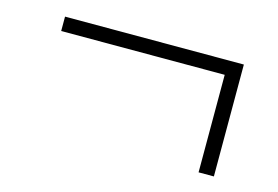

<svg xmlns="http://www.w3.org/2000/svg" viewBox="-53 -500 727 503"><g transform="rotate(15 310.0 -248.0)"><path d="M513.5 -96V-360.5H70V-399.5H555V-96Z"/></g></svg>

Font: Encode Sans Condensed Condensed ExtraLight
Style: Regular
Weight: 200
Width: 3
Designer: Multiple Designers
Foundry: Impallari Type
Version: Version 3.000; ttfautohint (v1.8.3) -l 8 -r 50 -G 200 -x 14 